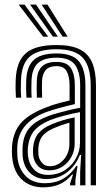

<svg xmlns="http://www.w3.org/2000/svg" viewBox="-20 -804 485 833"><path d="M373.5 0V-432.4Q373.5 -513.4 340.4 -551.9Q307.4 -590.4 225.1 -590.4Q149.1 -590.4 111.6 -560.4Q74.1 -530.4 71 -457.1Q70.3 -438 70.4 -419Q70.4 -400 71.8 -380.4H49.1Q47.6 -401.7 47.5 -419.2Q47.3 -436.7 48.1 -458Q51.5 -539.2 93.2 -573.9Q134.8 -608.7 225.1 -608.7Q288.9 -608.7 326.4 -589.7Q363.9 -570.6 380.2 -531.6Q396.4 -492.6 396.4 -432.4V0ZM187.8 -45.3Q230 -45.3 261.2 -65.5Q292.4 -85.8 309.7 -117.5Q327 -149.2 327 -183.1V-317.5Q294.8 -311.8 257.7 -302Q220.7 -292.3 196.3 -282.4Q150.5 -263.5 128 -236.1Q105.5 -208.7 100.7 -162.9Q100 -154.1 100.2 -145.4Q100.3 -136.7 101.1 -129.1Q105.8 -91.6 127.6 -68.4Q149.4 -45.3 187.8 -45.3ZM193.1 -64.9Q162.5 -64.9 144.5 -84Q126.6 -103 123.8 -131.3Q123.1 -139.5 123.1 -147.1Q123 -154.6 123.5 -161.9Q126.8 -201.5 146.1 -225Q165.3 -248.6 203.9 -264.7Q229.5 -275.3 252.7 -282.2Q275.9 -289.1 304 -294.8V-181.3Q304 -149.8 289.7 -123.3Q275.4 -96.8 250.4 -80.9Q225.4 -64.9 193.1 -64.9ZM196.1 -82.8Q219.6 -82.8 238.8 -95.8Q258 -108.7 269.5 -130.6Q281.1 -152.5 281.1 -179.4V-271.8Q264.1 -267.1 247.1 -261.1Q230.1 -255.1 211.7 -247.2Q178.4 -232.5 163.4 -212.9Q148.4 -193.2 146.4 -160.7Q145.9 -152.3 146.1 -145.6Q146.3 -139 146.8 -133.1Q148.7 -113.7 161.5 -98.3Q174.2 -82.8 196.1 -82.8ZM167.4 8.8Q110.6 8.8 74.4 -25.5Q38.2 -59.7 32.6 -123.8Q31.6 -135.9 31.6 -147.4Q31.5 -158.8 32.3 -170.6Q37.1 -230.9 69.9 -269.1Q102.8 -307.3 173 -335.2Q189.5 -341.9 205.5 -347.4Q221.4 -352.8 239.9 -357.8Q258.4 -362.9 281.9 -368.1V-432.5Q281.9 -471.9 269.4 -494.5Q257 -517.1 225.1 -517.1Q193.4 -517.1 178.6 -500.3Q163.8 -483.5 162.4 -452.4Q162.1 -443.2 161.9 -422.5Q161.8 -401.8 162.7 -380.4H140Q139 -402.8 139.1 -422.1Q139.3 -441.5 139.7 -454.5Q141.4 -495.1 161.7 -515.2Q182 -535.4 225.1 -535.4Q270.2 -535.4 287.5 -508.5Q304.8 -481.5 304.8 -432.5V-352.4Q272.5 -345.1 239.7 -336.1Q207 -327.2 180.9 -317.8Q121.4 -295.9 89.7 -258.5Q57.9 -221.2 55.1 -168.8Q54.7 -158.9 54.6 -147.5Q54.5 -136 55.4 -125.7Q59.8 -72.6 90.9 -40.9Q121.9 -9.1 174 -9.1Q220.8 -9.1 254.5 -28.8Q288.2 -48.6 311 -83.8H316.2L307 -21.9V0H284.3L283.9 -7.1L296.8 -46.9H292.5Q268.8 -17.9 238.1 -4.5Q207.5 8.8 167.4 8.8ZM327.7 0.1V-58.3L331.9 -131.9H326.6Q307.1 -83.7 269.4 -55.4Q231.7 -27.1 180.2 -27.3Q137.6 -27.4 109.9 -54.1Q82.2 -80.7 78.3 -127.3Q77.6 -136.6 77.5 -147.1Q77.5 -157.6 78 -166.9Q81.8 -219.5 108.5 -249.8Q135.1 -280 188.7 -300.1Q205.3 -306.4 229.3 -313.2Q253.3 -320.1 279.3 -326.2Q305.2 -332.3 327.8 -336.3V-432.4Q327.8 -491.8 305.4 -522.7Q283 -553.7 225.1 -553.7Q171.6 -553.7 145.3 -530.7Q118.9 -507.6 116.8 -455Q116.3 -440.3 116.1 -420.7Q116 -401.1 117.3 -380.4H94.6Q93.3 -401 93.3 -420.7Q93.2 -440.4 93.8 -455.4Q96.4 -516.9 127.2 -544.5Q158 -572.1 225.1 -572.1Q294.7 -572.1 322.6 -537.6Q350.6 -503.1 350.6 -432.4V0.1ZM167.1 -645 61 -783.9H86.5L188.9 -645ZM209.5 -645 110.8 -783.9H136.4L231 -645ZM251.5 -645 160.6 -783.9H186.2L273.3 -645Z"/></svg>

Font: Big Shoulders Inline Text Thin
Style: Regular
Weight: 100
Designer: Patric King
Foundry: XO Type Co
Version: Version 2.002